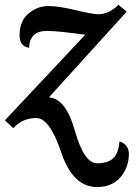

<svg xmlns="http://www.w3.org/2000/svg" viewBox="-22 -507 561 781"><path d="M372.6 253.9Q274.4 253.9 227.3 113.5Q180.2 -26.9 126 -26.9Q68.4 -26.9 32.2 14.6L-2 -17.6L324.7 -365.7Q211.9 -381.3 168.5 -381.3Q99.1 -381.3 96.2 -312.5Q57.6 -318.8 57.6 -362.3Q57.6 -421.9 94 -452.1Q130.4 -482.4 174.8 -482.4Q217.3 -482.4 284.9 -465.8Q352.5 -449.2 377.9 -449.2Q421.4 -449.2 459.5 -487.3L493.7 -460L176.8 -110.8Q245.6 -106.9 282.7 25.1Q319.8 157.2 373.5 157.2Q416.5 157.2 438.5 136.7Q460.4 116.2 463.9 68.4Q502.4 80.1 502.4 121.6Q500.5 178.2 466.1 216.1Q431.6 253.9 372.6 253.9Z"/></svg>

Font: Kelvinch
Style: Bold Italic
Weight: 700
Italic angle: -10°
Designer: Paul James Miller
Foundry: High-Logic / Made with FontCreator
Version: Version 3.30 September 23, 2016